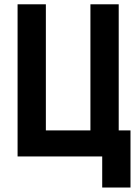

<svg xmlns="http://www.w3.org/2000/svg" viewBox="-20 -713 626 875"><path d="M392.1 0V-693.4H521V0ZM80.6 0V-118.7H573.7V0ZM60.1 0V-693.4H189V0ZM445.8 141.6V-118.7H574.7V141.6Z"/></svg>

Font: Cascadia Code
Style: Regular
Weight: 400
Monospace: yes
Designer: Aaron Bell
Foundry: Saja Typeworks
Version: Version 2106.017